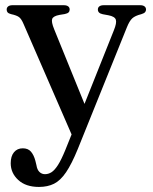

<svg xmlns="http://www.w3.org/2000/svg" viewBox="-20 -491 597 751"><path d="M320.8 -59.3 266.3 49.3 72.5 -396.4Q64 -416.8 54.7 -423.9Q45.5 -431 23.3 -435.7Q13.6 -438.3 9.8 -442.5Q6.1 -446.7 6.1 -453.5Q6.1 -461.5 12.1 -466.1Q18.1 -470.6 28.5 -470.6H230Q240.5 -470.6 246.5 -466.2Q252.5 -461.8 252.5 -453.8Q252.5 -447 248.3 -442.6Q244 -438.3 233.4 -436.1L212.7 -432.7Q188.2 -428.2 184.1 -416.9Q180 -405.7 191.9 -376.5ZM235.1 96.7 274.9 -2.2 288.7 -29.9 425.4 -372.5Q437.2 -401.5 433.1 -414Q429 -426.6 404 -431.3L382.1 -435.3Q371.7 -437.5 367.3 -442.1Q362.8 -446.7 362.8 -453.8Q362.8 -461.8 368.8 -466.2Q374.8 -470.6 385.3 -470.6H528.8Q539.2 -470.6 545.2 -466.1Q551.2 -461.5 551.2 -453.5Q551.2 -447.5 547.2 -443.1Q543.1 -438.7 532.6 -435.5Q508.7 -429.6 497.5 -419.4Q486.3 -409.3 476 -383.4L284.5 91.4Q260.4 150.4 238.4 182.8Q216.4 215.2 191.3 227.7Q166.2 240.2 132.4 240.2Q80.9 240.2 51.4 213Q21.9 185.8 21.9 147.5Q21.9 119.9 34.7 104.5Q47.5 89.1 69.1 89.1Q89.9 89.1 101.2 102.3Q112.5 115.6 118.3 137.7L122.5 154.8Q125.3 173.1 134.4 181.7Q143.5 190.3 155.9 190.3Q169.3 190.3 181.3 182.7Q193.3 175.2 206.4 155Q219.4 134.8 235.1 96.7Z"/></svg>

Font: Fraunces
Style: Regular
Weight: 900
Version: Version 1.000;[b76b70a41]